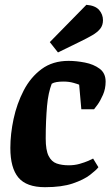

<svg xmlns="http://www.w3.org/2000/svg" viewBox="-20 -766 463 798"><path d="M167 12Q90 12 56.5 -28Q23 -68 23 -151Q23 -209 36.5 -272Q50 -335 78.5 -390Q107 -445 153 -479Q199 -513 265 -513Q297 -513 333 -506Q369 -499 394 -480.5Q419 -462 419 -427Q419 -397 408 -372Q397 -347 385.5 -331Q374 -315 371 -312H318L309 -414Q305 -416 286 -421.5Q267 -427 244 -427Q228 -427 215.5 -425Q203 -423 195 -418Q188 -400 183 -377Q178 -354 175.5 -325.5Q173 -297 171.5 -263Q170 -229 170 -190Q170 -142 182 -118Q194 -94 215.5 -86.5Q237 -79 266 -79Q290 -79 311 -85Q332 -91 347 -97.5Q362 -104 367 -107L389 -71Q380 -59 354 -39Q328 -19 282.5 -3.5Q237 12 167 12ZM221 -548 187 -591 339 -746Q376 -743 392 -724.5Q408 -706 408 -682Q408 -661 396.5 -646.5Q385 -632 363.5 -619.5Q342 -607 311 -592Z"/></svg>

Font: Faustina ExtraBold
Style: Italic
Weight: 800
Italic angle: -8°
Designer: Alfonso Garcia
Foundry: http://www.omnibus-type.com
Version: Version 1.200